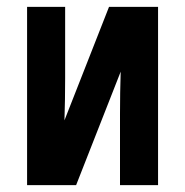

<svg xmlns="http://www.w3.org/2000/svg" viewBox="-20 -540 540 560"><path d="M59 0V-520H170V-312Q170 -281 169.5 -250.5Q169 -220 168 -189L298 -520H441V0H330V-208Q330 -239 330.5 -269.5Q331 -300 332 -331L202 0Z"/></svg>

Font: Iosevka Term
Style: Bold
Weight: 700
Monospace: yes
Designer: Belleve Invis
Foundry: Belleve Invis
Version: Version 30.0.1